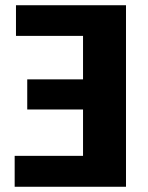

<svg xmlns="http://www.w3.org/2000/svg" viewBox="-20 -713 566 733"><path d="M41 -576H297V-410H84V-295H297V-118H36V0H461V-693H41Z"/></svg>

Font: Fira Sans
Style: Bold
Weight: 700
Designer: Carrois Corporate & Edenspiekermann AG
Foundry: Carrois Corporate GbR & Edenspiekermann AG
Version: Version 4.203